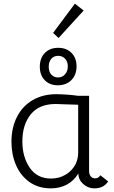

<svg xmlns="http://www.w3.org/2000/svg" viewBox="-20 -1026 628 1056"><path d="M43 -246Q43 -323 73 -382.5Q103 -442 159 -475Q215 -508 290 -508Q313 -508 348 -505.5Q383 -503 410 -499H470V-86Q470 -66 479.5 -55.5Q489 -45 503 -45Q521 -45 532 -62L575 -28Q560 -7 541.5 1.5Q523 10 499 10Q464 10 437.5 -14Q411 -38 411 -72Q387 -32 348 -11Q309 10 260 10Q191 10 142 -25Q93 -60 68 -118Q43 -176 43 -246ZM396 -124Q410 -153 410 -188V-450L344 -452L286 -454Q195 -454 149 -397Q103 -340 103 -248Q103 -163 143.5 -103.5Q184 -44 261 -44Q306 -44 342 -66Q378 -88 396 -124ZM199 -659Q199 -706 226.5 -734.5Q254 -763 300 -763Q346 -763 373.5 -735Q401 -707 401 -661Q401 -614 372.5 -585.5Q344 -557 298 -557Q253 -557 226 -585Q199 -613 199 -659ZM353 -661Q353 -687 338 -703Q323 -719 300 -719Q276 -719 262 -702.5Q248 -686 248 -659Q248 -631 262.5 -615.5Q277 -600 299 -600Q323 -600 338 -617.5Q353 -635 353 -661ZM272 -845 392 -1006 440 -968 302 -817Z"/></svg>

Font: Bellota
Style: Regular
Weight: 400
Designer: Kemie Guaida
Foundry: Kemie Guaida
Version: Version 4.001